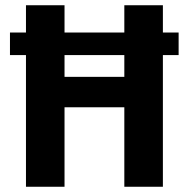

<svg xmlns="http://www.w3.org/2000/svg" viewBox="-20 -712 720 732"><path d="M661 -588V-502H601V0H454V-303H226V0H79V-502H18V-588H79V-692H226V-588H454V-692H601V-588ZM454 -419V-502H226V-419Z"/></svg>

Font: FiraGO SemiBold
Style: Regular
Weight: 600
Designer: bBox Type
Foundry: bBox Type GmbH
Version: Version 1.001;PS 001.001;hotconv 1.0.88;makeotf.lib2.5.64775